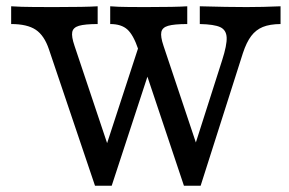

<svg xmlns="http://www.w3.org/2000/svg" viewBox="-20 -591 921 611"><path d="M330.7 -514.5V-571L358.4 -569.4Q380 -568.5 444.8 -568.5Q539.5 -568.5 575.9 -571V-514.5Q533.8 -514.4 515.1 -508.9Q496.4 -503.5 493.4 -489.1Q490.4 -474.6 500.3 -445.3L613.2 -108L595.9 -114.5L686.9 -399.3Q702.4 -447.6 701.3 -471.6Q700.2 -495.5 680.9 -504.6Q661.5 -513.6 615.8 -514.5V-571Q704.3 -568.5 764.5 -568.5Q816.9 -568.5 872.8 -571V-514.5Q838.5 -514.2 816.4 -505.2Q794.4 -496.2 779.4 -476.4Q764.4 -456.6 753 -422L618.5 0H565.3L420 -434.1Q404.5 -479.8 385.4 -497.1Q366.2 -514.5 330.7 -514.5ZM15.5 -514.5V-571L48.9 -569.4Q75.5 -568.5 154.1 -568.5Q252.8 -568.5 290.8 -571V-514.5Q249.8 -514.4 231.2 -508.9Q212.7 -503.4 209.9 -489Q207.1 -474.6 217.1 -445.3L335.8 -90.9L307.5 -94.7L434.3 -482.9L466.5 -400L335.5 0H282.3L135.7 -434.1Q120.9 -478.2 93.8 -496.3Q66.7 -514.5 15.5 -514.5Z"/></svg>

Font: Playfair Micro SmCond SmLight
Style: Regular
Weight: 360
Width: 4
Designer: Claus Eggers Sørensen
Foundry: Claus Eggers Sørensen
Version: Version 2.100;Glyphs 3.2 (3219)